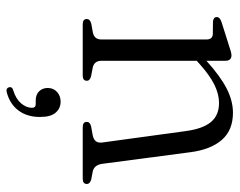

<svg xmlns="http://www.w3.org/2000/svg" viewBox="-92 -406 731 586"><g transform="rotate(90 273.0 -112.5)"><path d="M165 -435.5V-377.5Q211.5 -419.5 249.2 -439Q287 -458.5 323.5 -458.5Q377 -458.5 406.5 -424.5Q436 -390.5 444 -329L479.5 -59.5Q483 -35 503 -30.5L527 -26Q541 -22 541 -12.5Q541 0 525 0H367.5Q351.5 0 351.5 -12.5Q351.5 -22 365 -25.5L392.5 -30.5Q417.5 -35.5 414.5 -59L379.5 -315Q372.5 -366.5 352 -391.2Q331.5 -416 293.5 -416Q267 -416 238 -401.8Q209 -387.5 174 -356L165 -348V-57.5Q165 -35 186 -30.5L212 -25.5Q226 -22 226 -12.5Q226 0 210 0H53.5Q37.5 0 37.5 -12.5Q37.5 -22 51.5 -26L79 -31Q100 -35.5 100 -57V-377.5Q100 -395.5 84.5 -397L44.5 -397.5Q31.5 -399.5 31.5 -409Q31.5 -418.5 46.5 -423.5L119 -446.5Q140.5 -454 148 -454Q165 -454 165 -435.5ZM286.5 143.5Q268 143.5 258 133Q248 122.5 248 107Q248 89.5 260 78.5Q272 67.5 290 67.5Q310 67.5 323.2 82.5Q336.5 97.5 336.5 130.5Q336.5 169.5 317 195.8Q297.5 222 262.5 231.5Q249.5 235.5 246 225.5Q243 215.5 255.5 212Q281.5 204 295 188Q308.5 172 308.5 155Q308.5 143.5 297.5 143.5Z"/></g></svg>

Font: Fraunces 72pt S050 Light
Style: Regular
Weight: 300
Version: Version 1.000; ttfautohint (v1.8.3)